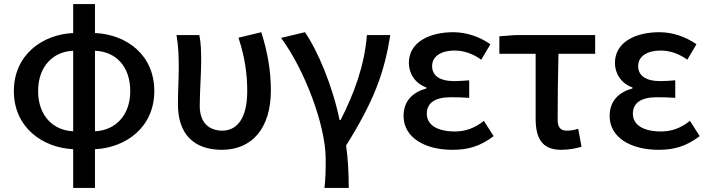

<svg xmlns="http://www.w3.org/2000/svg" viewBox="-20 -722 3475 942"><path d="M446 -473C548 -469 619 -397 619 -275C619 -154 544 -82 446 -78ZM339 -78C241 -82 167 -154 167 -275C167 -397 241 -469 339 -473ZM446 -702H339V-560C189 -553 48 -454 48 -275C48 -97 189 3 339 10V200H446V10C597 3 737 -97 737 -275C737 -454 600 -553 446 -560Z M1069 13C1216 13 1309 -92 1309 -279C1309 -375 1292 -470 1262 -564L1150 -537C1183 -437 1193 -354 1193 -275C1193 -141 1143 -81 1070 -81C1010 -81 960 -116 960 -202C960 -271 967 -363 967 -419C967 -469 966 -512 958 -550H846C856 -492 857 -438 857 -394C857 -332 853 -271 853 -210C853 -67 928 13 1069 13Z M1572 200H1691C1691 137 1688 59 1678 -8C1816 -229 1865 -364 1895 -550H1780C1769 -403 1718 -264 1651 -133H1646C1612 -300 1538 -475 1476 -564L1359 -536C1472 -384 1578 -110 1578 59C1578 125 1577 151 1572 200Z M2200 13C2275 13 2334 -3 2402 -54L2354 -129C2305 -90 2259 -77 2212 -77C2124 -77 2074 -110 2074 -164C2074 -217 2114 -245 2193 -245C2221 -245 2250 -244 2282 -242V-328C2255 -326 2232 -324 2210 -324C2134 -324 2100 -353 2100 -398C2100 -447 2147 -474 2209 -474C2257 -474 2301 -458 2341 -429L2386 -505C2334 -541 2270 -564 2204 -564C2088 -564 1986 -516 1986 -413C1986 -363 2015 -313 2072 -293V-288C2009 -271 1960 -230 1960 -153C1960 -48 2063 13 2200 13Z M2733 13C2772 13 2807 6 2833 -2L2817 -90C2797 -84 2779 -81 2761 -81C2732 -81 2716 -95 2716 -134C2716 -230 2717 -343 2720 -458H2900V-550H2510L2430 -544V-458H2608V-140C2608 -43 2640 13 2733 13Z M3211 13C3286 13 3345 -3 3413 -54L3365 -129C3316 -90 3270 -77 3223 -77C3135 -77 3085 -110 3085 -164C3085 -217 3125 -245 3204 -245C3232 -245 3261 -244 3293 -242V-328C3266 -326 3243 -324 3221 -324C3145 -324 3111 -353 3111 -398C3111 -447 3158 -474 3220 -474C3268 -474 3312 -458 3352 -429L3397 -505C3345 -541 3281 -564 3215 -564C3099 -564 2997 -516 2997 -413C2997 -363 3026 -313 3083 -293V-288C3020 -271 2971 -230 2971 -153C2971 -48 3074 13 3211 13Z"/></svg>

Font: Noto Sans Japanese Medium
Style: Regular
Weight: 500
Designer: Ryoko NISHIZUKA (kana & ideographs); Paul D. Hunt (Latin, Greek & Cyrillic); Wenlong ZHANG (bopomofo); Sandoll Communica
Foundry: Adobe Systems Incorporated
Version: Version 1.000;PS 1;hotconv 1.0.78;makeotf.lib2.5.61930